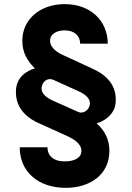

<svg xmlns="http://www.w3.org/2000/svg" viewBox="-20 -757 633 924"><path d="M498.6 -546.9C498.2 -657 415.8 -737.2 291.2 -737.2C171.5 -737.2 87 -662.3 87.4 -560.4C87 -505.7 111.2 -463.8 147 -428.6V-427.6C110.8 -417.3 62.1 -387.8 57.2 -328.1C48.3 -223.7 131.4 -179.7 170.1 -162.6L306.1 -101.2C332.4 -88.1 371.8 -67.5 371.8 -30.5C371.8 4.3 334.2 18.8 297.9 19.5C242.5 22 208.5 -3.6 208.5 -48.3H74.9C74.9 70.3 165.1 147 296.2 147C415.5 147 506.4 81.7 506.4 -30.5C506.4 -84.5 485.4 -127.5 445.7 -162.6L447.4 -164.1C479 -173.3 531.2 -203.5 536.6 -262.8C545.8 -366.1 462 -409.8 424.4 -426.8L288.4 -489.7C259.9 -501.1 220.9 -526.3 220.9 -560.4C220.9 -594.5 253.6 -610.8 291.2 -610.8C340.6 -610.8 365.4 -583.1 365.8 -546.9ZM412.6 -255C408.7 -225.1 378.9 -208.1 356.9 -218L238.3 -271C198.5 -288 176.8 -310.7 180.4 -335.9C183.6 -365.8 210.9 -384.6 236.5 -372.9L355.1 -319.2C396 -301.8 415.8 -279.1 412.6 -255Z"/></svg>

Font: TID UI
Style: Bold
Weight: 700
Designer: The TID Project Authors
Foundry: Bakken & Bæck
Version: Version 1.001;hotconv 1.0.109;makeotfexe 2.5.65596